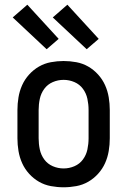

<svg xmlns="http://www.w3.org/2000/svg" viewBox="-20 -787 540 815"><path d="M250 8Q223 8 196 3Q169 -2 145.5 -15.5Q122 -29 103.5 -49.5Q85 -70 74 -94.5Q63 -119 58.5 -146Q54 -173 54 -200V-320Q54 -347 58.5 -374Q63 -401 74 -425.5Q85 -450 103.5 -470.5Q122 -491 145.5 -504.5Q169 -518 196 -523Q223 -528 250 -528Q277 -528 304 -523Q331 -518 354.5 -504.5Q378 -491 396.5 -470.5Q415 -450 426 -425.5Q437 -401 441.5 -374Q446 -347 446 -320V-200Q446 -173 441.5 -146Q437 -119 426 -94.5Q415 -70 396.5 -49.5Q378 -29 354.5 -15.5Q331 -2 304 3Q277 8 250 8ZM250 -72Q274 -72 296 -81.5Q318 -91 332 -110Q346 -129 351 -152.5Q356 -176 356 -200V-320Q356 -344 351 -367.5Q346 -391 332 -410Q318 -429 296 -438.5Q274 -448 250 -448Q226 -448 204 -438.5Q182 -429 168 -410Q154 -391 149 -367.5Q144 -344 144 -320V-200Q144 -176 149 -152.5Q154 -129 168 -110Q182 -91 204 -81.5Q226 -72 250 -72ZM348 -578 204 -713 266 -767 399 -622ZM178 -578 34 -713 96 -767 229 -622Z"/></svg>

Font: Iosevka Fixed Medium
Style: Regular
Weight: 500
Monospace: yes
Designer: Belleve Invis
Foundry: Belleve Invis
Version: Version 32.3.0